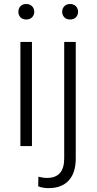

<svg xmlns="http://www.w3.org/2000/svg" viewBox="-20 -741 493 974"><path d="M73.2 -681.2Q73.2 -697.8 83.7 -709.2Q94.2 -720.7 113.3 -720.7Q131.8 -720.7 142.8 -709.2Q153.8 -697.8 153.8 -681.2Q153.8 -664.6 142.8 -653.3Q131.8 -642.1 113.3 -642.1Q94.2 -642.1 83.7 -653.3Q73.2 -664.6 73.2 -681.2ZM142.1 -528.3V0H83.5V-528.3ZM295.4 -681.2Q295.4 -697.8 306.2 -709.2Q316.9 -720.7 335.4 -720.7Q354.5 -720.7 365.2 -709.2Q376 -697.8 376 -681.2Q376 -664.6 365.2 -653.3Q354.5 -642.1 335.4 -642.1Q316.9 -642.1 306.2 -653.3Q295.4 -664.6 295.4 -681.2ZM305.7 -528.3H364.3V63Q364.3 135.7 328.6 174.6Q293 213.4 225.6 213.4Q197.8 213.4 173.8 204.1L174.8 155.3Q183.1 157.7 195.3 159.7Q207.5 161.6 218.3 161.6Q305.7 161.6 305.7 63Z"/></svg>

Font: Vazirmatn RD FD ExtraLight
Style: Regular
Weight: 200
Designer: Saber Rastikerdar
Foundry: Saber Rastikerdar
Version: Version 33.003